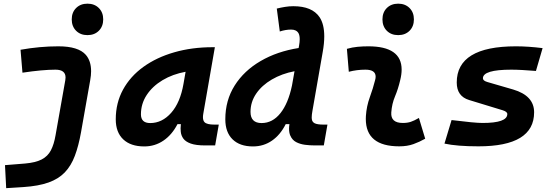

<svg xmlns="http://www.w3.org/2000/svg" viewBox="-20 -776 2970 1031"><path d="M13.2 234.4 6.8 110.8 114.3 102.1Q171.4 97.2 204.1 80.1Q236.8 63 253.4 31Q270 -1 278.3 -49.8L330.6 -345.2Q332 -353 332 -359.9Q332 -401.9 277.8 -401.9Q209 -401.9 100.6 -385.7L90.3 -508.8Q193.4 -527.3 293.5 -527.3Q400.9 -527.3 440.9 -481.4Q469.2 -448.7 469.2 -393.6Q469.2 -371.6 464.4 -345.2L415 -65.4Q401.9 7.8 381.8 61Q361.8 114.3 327.9 149.7Q293.9 185.1 240.2 204.1Q186.5 223.1 106 228.5ZM449.7 -587.4Q412.1 -587.4 388.7 -610.8Q365.2 -634.3 365.2 -671.9Q365.2 -709.5 388.7 -732.9Q412.1 -756.3 449.7 -756.3Q487.3 -756.3 510.7 -732.9Q534.2 -709.5 534.2 -671.9Q534.2 -634.3 510.7 -610.8Q487.3 -587.4 449.7 -587.4Z M754.9 10.3Q681.6 10.3 641.6 -27.8Q601.6 -65.9 601.6 -135.3Q601.6 -223.1 640.6 -294.7Q679.7 -366.2 750.2 -417Q820.8 -467.8 915.5 -495.1Q1010.3 -522.5 1121.6 -522.5H1133.8L1071.8 -166.5Q1069.8 -155.8 1069.8 -147Q1069.8 -128.4 1078.6 -119.6Q1091.3 -106.9 1131.3 -106.9H1154.8L1135.3 4.9H1082Q1032.2 4.9 1004.4 -5.1Q976.6 -15.1 964.6 -31.7Q952.6 -48.3 950.7 -68.8Q949.7 -77.6 949.7 -86.9Q949.7 -98.1 951.2 -109.4H933.1Q903.3 -51.8 857.4 -20.8Q811.5 10.3 754.9 10.3ZM786.6 -115.2Q850.6 -115.2 899.2 -170.2Q947.8 -225.1 965.3 -325.7L976.6 -390.6Q907.2 -377.9 853 -345.5Q798.8 -313 767.8 -265.9Q736.8 -218.8 736.8 -162.1Q736.8 -115.2 786.6 -115.2Z M1338.4 10.3Q1267.6 10.3 1228.8 -27.8Q1189.9 -65.9 1189.9 -135.3Q1189.9 -237.3 1240.2 -316.9Q1290.5 -396.5 1379.4 -448.2Q1468.3 -500 1583.5 -518.1L1585.9 -530.8Q1589.4 -550.3 1589.4 -565.4Q1589.4 -585 1583.5 -596.7Q1572.3 -617.2 1543.5 -617.2Q1513.7 -617.2 1482.4 -606.9L1466.3 -730Q1488.3 -735.4 1510.5 -739Q1532.7 -742.7 1555.2 -742.7Q1655.8 -742.7 1695.8 -684.1Q1721.2 -646.5 1721.2 -580.6Q1721.2 -543 1712.9 -496.6L1657.7 -180.7Q1653.8 -159.7 1653.8 -145Q1653.8 -141.1 1654.3 -137.2Q1655.8 -121.1 1669.9 -114Q1684.1 -106.9 1717.8 -106.9H1738.3L1718.8 4.9H1670.9Q1644 4.9 1617.7 1.5Q1591.3 -2 1570.3 -12.9Q1549.3 -23.9 1539.1 -47.4Q1532.2 -62.5 1532.2 -84.5Q1532.2 -96.2 1534.2 -109.4H1514.2Q1485.4 -51.8 1440.4 -20.8Q1395.5 10.3 1338.4 10.3ZM1547.9 -316.9 1561.5 -393.6Q1493.2 -380.4 1439.7 -349.1Q1386.2 -317.9 1355.7 -273.2Q1325.2 -228.5 1325.2 -175.3Q1325.2 -115.2 1384.8 -115.2Q1443.4 -115.2 1485.6 -168Q1527.8 -220.7 1547.9 -316.9Z M2229.5 -142.6 2263.2 -31.2Q2233.4 -14.2 2200.2 -2.2Q2167 9.8 2124 9.8Q1944.3 9.8 1944.3 -137.2Q1944.3 -145 1944.8 -153.3Q1948.2 -205.6 1965.8 -253.9Q1983.4 -302.2 1994.1 -345.2Q1997.1 -355.5 1997.1 -364.3Q1997.1 -401.9 1942.4 -401.9Q1896 -401.9 1853 -390.6L1842.8 -513.7Q1871.6 -522 1900.4 -524.7Q1929.2 -527.3 1958 -527.3Q2136.7 -527.3 2136.7 -402.3Q2136.7 -376.5 2128.9 -345.2Q2117.7 -297.4 2101.1 -258.3Q2084.5 -219.2 2081.1 -172.4Q2077.1 -115.7 2143.1 -115.7Q2167.5 -115.7 2185.8 -121.8Q2204.1 -127.9 2229.5 -142.6ZM2118.2 -587.4Q2080.6 -587.4 2057.1 -610.8Q2033.7 -634.3 2033.7 -671.9Q2033.7 -709.5 2057.1 -732.9Q2080.6 -756.3 2118.2 -756.3Q2155.8 -756.3 2179.2 -732.9Q2202.6 -709.5 2202.6 -671.9Q2202.6 -634.3 2179.2 -610.8Q2155.8 -587.4 2118.2 -587.4Z M2549.3 9.8Q2434.1 9.8 2366.7 -4.9L2404.8 -131.3Q2467.3 -123.5 2508.8 -119.6Q2550.3 -115.7 2571.3 -115.7Q2704.1 -115.7 2704.1 -163.6Q2704.1 -176.3 2678.7 -184.1L2499.5 -238.8Q2432.6 -258.8 2432.6 -333Q2432.6 -527.3 2750.5 -527.3Q2783.2 -527.3 2818.8 -524.9Q2854.5 -522.5 2893.6 -517.6L2857.9 -395Q2817.4 -398.4 2784.4 -400.1Q2751.5 -401.9 2725.6 -401.9Q2573.2 -401.9 2573.2 -355.5Q2573.2 -342.3 2597.7 -335.4L2735.4 -295.4Q2848.1 -262.2 2848.1 -172.9Q2848.1 9.8 2549.3 9.8Z"/></svg>

Font: CaskaydiaCove NF
Style: Bold Italic
Weight: 700
Italic angle: -10°
Designer: Aaron Bell
Foundry: Saja Typeworks
Version: Version 2111.001; VTT 6.35;Nerd Fonts 3.2.1